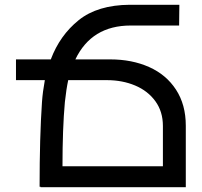

<svg xmlns="http://www.w3.org/2000/svg" viewBox="-20 -785 846 805"><path d="M759 -258V0H150V-2H146Q146 -210 156 -357Q159 -400 168 -449H47V-536H193Q231 -637 310 -700.5Q389 -764 524 -765H732L731 -678H528Q364 -678 296 -536H442Q533 -536 605 -504Q677 -472 718 -409Q759 -346 759 -258ZM663 -88V-257Q663 -317 631.5 -360.5Q600 -404 546.5 -426.5Q493 -449 428 -449H266Q258 -412 252 -357Q242 -246 242 -88Z"/></svg>

Font: Montserrat arm2
Style: Regular
Weight: 400
Designer: Julieta Ulanovsky
Foundry: Julieta Ulanovsky
Version: Version 6.000